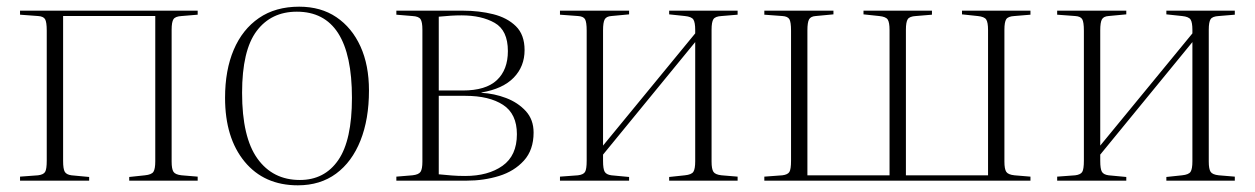

<svg xmlns="http://www.w3.org/2000/svg" viewBox="-20 -541 3758 575"><path d="M40 0V-12L94 -16Q110 -18 115 -26Q120 -34 120 -60V-449Q120 -475 115 -483.5Q110 -492 94 -493L40 -497V-509H572V-497L524 -493Q505 -492 499.5 -483.5Q494 -475 494 -452V-57Q494 -35 499.5 -26.5Q505 -18 524 -16L572 -12V0H367V-11L414 -16Q434 -18 439.5 -26.5Q445 -35 445 -58V-493H169V-59Q169 -35 174 -26.5Q179 -18 194 -16L247 -11V0Z M872 14Q771 14 712.5 -57Q654 -128 654 -248Q654 -331 680 -392Q706 -453 755.5 -487Q805 -521 876 -521Q941 -521 987.5 -489.5Q1034 -458 1059.5 -402Q1085 -346 1085 -270Q1085 -184 1059.5 -120Q1034 -56 986.5 -21Q939 14 872 14ZM878 -2Q952 -2 993 -61.5Q1034 -121 1034 -248Q1034 -506 869 -506Q792 -506 748.5 -448Q705 -390 705 -263Q705 -130 751 -66Q797 -2 878 -2Z M1167 0V-12L1215 -16Q1234 -18 1239.5 -26.5Q1245 -35 1245 -57V-452Q1245 -475 1239.5 -483.5Q1234 -492 1215 -493L1167 -497V-509H1367Q1415 -509 1457 -498.5Q1499 -488 1525 -462.5Q1551 -437 1551 -391Q1551 -342 1518.5 -308.5Q1486 -275 1422 -264V-263Q1460 -261 1495.5 -247.5Q1531 -234 1554.5 -208.5Q1578 -183 1578 -144Q1578 -92 1549 -60Q1520 -28 1474.5 -14Q1429 0 1378 0ZM1294 -270H1366Q1435 -270 1468 -301Q1501 -332 1501 -388Q1501 -450 1461.5 -472.5Q1422 -495 1362 -495Q1346 -495 1330 -494Q1314 -493 1294 -491ZM1373 -14Q1442 -14 1485 -44.5Q1528 -75 1528 -139Q1528 -200 1486.5 -227Q1445 -254 1374 -254H1294V-19Q1315 -17 1333 -15.5Q1351 -14 1373 -14Z M1657 0V-12L1711 -16Q1727 -18 1732 -26Q1737 -34 1737 -60V-449Q1737 -475 1732 -483.5Q1727 -492 1711 -493L1657 -497V-509H1864V-498L1811 -493Q1796 -492 1791 -483Q1786 -474 1786 -450V-105L2062 -441V-451Q2062 -474 2056.5 -482.5Q2051 -491 2031 -493L1984 -498V-509H2189V-497L2141 -493Q2122 -492 2116.5 -483.5Q2111 -475 2111 -452V-57Q2111 -35 2116.5 -26.5Q2122 -18 2141 -16L2189 -12V0H1984V-11L2031 -16Q2051 -18 2056.5 -26.5Q2062 -35 2062 -58V-415L1786 -78V-59Q1786 -35 1791 -26.5Q1796 -18 1811 -16L1864 -11V0Z M2269 0V-12L2323 -16Q2339 -18 2344 -26Q2349 -34 2349 -60V-449Q2349 -475 2344 -483.5Q2339 -492 2323 -493L2269 -497V-509H2476V-498L2423 -493Q2408 -492 2403 -483Q2398 -474 2398 -450V-16H2644V-451Q2644 -474 2638.5 -482.5Q2633 -491 2613 -493L2566 -498V-509H2771V-497L2723 -493Q2704 -492 2698.5 -483.5Q2693 -475 2693 -452V-16H2939V-451Q2939 -474 2933.5 -482.5Q2928 -491 2908 -493L2861 -498V-509H3066V-497L3018 -493Q2999 -492 2993.5 -483.5Q2988 -475 2988 -452V-57Q2988 -35 2993.5 -26.5Q2999 -18 3018 -16L3066 -12V0Z M3146 0V-12L3200 -16Q3216 -18 3221 -26Q3226 -34 3226 -60V-449Q3226 -475 3221 -483.5Q3216 -492 3200 -493L3146 -497V-509H3353V-498L3300 -493Q3285 -492 3280 -483Q3275 -474 3275 -450V-105L3551 -441V-451Q3551 -474 3545.5 -482.5Q3540 -491 3520 -493L3473 -498V-509H3678V-497L3630 -493Q3611 -492 3605.5 -483.5Q3600 -475 3600 -452V-57Q3600 -35 3605.5 -26.5Q3611 -18 3630 -16L3678 -12V0H3473V-11L3520 -16Q3540 -18 3545.5 -26.5Q3551 -35 3551 -58V-415L3275 -78V-59Q3275 -35 3280 -26.5Q3285 -18 3300 -16L3353 -11V0Z"/></svg>

Font: Literata 72pt ExtraLight
Style: Regular
Weight: 200
Designer: Latin by Veronika Burian and Jose Scaglione. Greek by Irene Vlachou. Cyrillic by Vera Evstafieva.
Foundry: TypeTogether
Version: Version 3.002